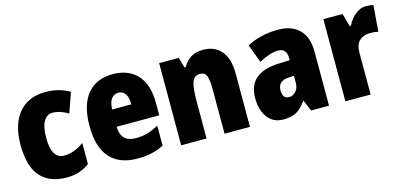

<svg xmlns="http://www.w3.org/2000/svg" viewBox="-56 -994 2607 1248"><g transform="rotate(-15 1247.5 -369.5)"><path d="M273 -83Q157 -83 96 -151.5Q35 -220 35 -367Q35 -454 62.5 -519Q90 -584 144.5 -620Q199 -656 280 -656Q327 -656 366.5 -645.5Q406 -635 441 -614L394 -481Q367 -497 341 -505.5Q315 -514 288 -514Q251 -514 229.5 -476.5Q208 -439 208 -367Q208 -295 229.5 -260Q251 -225 291 -225Q360 -225 426 -274V-132Q394 -108 356.5 -95.5Q319 -83 273 -83Z M732 -655Q837 -655 896.5 -590.5Q956 -526 956 -403V-318H669Q671 -214 771 -214Q814 -214 849.5 -224Q885 -234 926 -257V-123Q855 -83 748 -83Q626 -83 563 -154.5Q500 -226 500 -367Q500 -509 560.5 -582Q621 -655 732 -655ZM737 -529Q709 -529 690.5 -507Q672 -485 670 -434H799Q799 -482 782.5 -505.5Q766 -529 737 -529Z M1341 -656Q1417 -656 1461.5 -604.5Q1506 -553 1506 -453V-93H1335V-399Q1335 -454 1324 -482Q1313 -510 1281 -510Q1241 -510 1227.5 -471.5Q1214 -433 1214 -343V-93H1043V-646H1175L1195 -577H1204Q1247 -656 1341 -656Z M1846 -656Q1935 -656 1986.5 -606Q2038 -556 2038 -456V-93H1917L1887 -166H1883Q1854 -123 1820 -103Q1786 -83 1729 -83Q1682 -83 1650.5 -107Q1619 -131 1603 -171.5Q1587 -212 1587 -262Q1587 -351 1639 -394.5Q1691 -438 1790 -442L1868 -445V-457Q1868 -525 1810 -525Q1758 -525 1681 -484L1635 -606Q1678 -630 1731 -643Q1784 -656 1846 -656ZM1834 -338Q1759 -335 1759 -270Q1759 -214 1803 -214Q1830 -214 1849 -236Q1868 -258 1868 -293V-340Z M2437 -656Q2461 -656 2486 -650L2472 -474Q2462 -477 2449.5 -478.5Q2437 -480 2418 -480Q2373 -480 2345.5 -455Q2318 -430 2318 -369V-93H2148V-646H2277L2302 -558H2310Q2321 -582 2340 -604.5Q2359 -627 2384 -641.5Q2409 -656 2437 -656Z"/></g></svg>

Font: Noto Sans Kannada UI Condensed Black
Style: Regular
Weight: 900
Width: 3
Designer: Jelle Bosma - Monotype Design Team
Foundry: Monotype Imaging Inc.
Version: Version 2.005; ttfautohint (v1.8.4.7-5d5b)